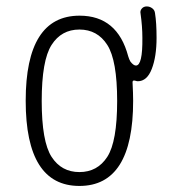

<svg xmlns="http://www.w3.org/2000/svg" viewBox="-20 -580 540 609"><path d="M320.3 -437.5Q289.1 -486.3 231.9 -486.3Q174.8 -486.3 143.6 -437.5Q112.3 -388.7 112.3 -259.8Q112.3 -130.9 143.6 -82.5Q174.8 -34.2 231.9 -34.2Q289.1 -34.2 320.3 -82.5Q351.6 -130.9 351.6 -259.8Q351.6 -388.7 320.3 -437.5ZM232.4 -530.3Q352.5 -530.3 386.7 -401.4Q389.6 -391.6 393.6 -384.8Q403.3 -372.1 411.1 -372.1Q432.6 -372.1 431.6 -460Q431.6 -496.1 425.8 -537.1Q423.8 -545.9 429.7 -552.7Q435.5 -559.6 445.3 -559.6Q455.1 -559.6 462.9 -553.7Q470.7 -547.9 471.7 -538.1Q476.6 -507.8 476.6 -460Q476.6 -400.4 461.4 -361.3Q446.3 -322.3 417 -322.3Q414.1 -322.3 408.2 -324.2Q400.4 -326.2 400.4 -319.3Q402.3 -283.2 402.3 -259.8Q402.3 9.8 231.9 9.8Q61.5 9.8 61.5 -260.3Q61.5 -530.3 232.4 -530.3Z"/></svg>

Font: Rounded-X Mgen+ 1m light
Style: Regular
Weight: 200
Designer: [Source Han Sans]
Ryoko NISHIZUKA  (kana & ideographs); Paul D. Hunt (Latin, Greek & Cyrillic); Wenlong ZHANG  (bopomofo
Version: Version 1.059.20150602